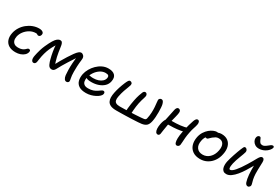

<svg xmlns="http://www.w3.org/2000/svg" viewBox="84 -1880 4394 3008"><g transform="rotate(30 2281.5 -376.0)"><path d="M242.4 9Q168.2 9 120.4 -20.5Q72.6 -50 54.3 -102.6Q36 -155.2 49.8 -224Q62 -283.2 93.6 -333.6Q125.2 -384 171.4 -421.6Q217.6 -459.2 272.6 -480.1Q327.6 -501 385.6 -501Q411.6 -501 431.7 -493.3Q451.8 -485.6 461.5 -471.5Q471.2 -457.4 466.4 -436.4Q462.4 -417.4 451.3 -406.6Q440.2 -395.8 425.2 -395.8Q413.8 -395.8 407.9 -400.1Q402 -404.4 395.6 -408.3Q389.2 -412.2 374.4 -412.2Q317.4 -412.2 267 -383.4Q216.6 -354.6 182.1 -309.1Q147.6 -263.6 137.4 -212Q129.6 -170 139.5 -139.4Q149.4 -108.8 175.5 -91.8Q201.6 -74.8 240.6 -74.8Q285 -74.8 311.2 -85.3Q337.4 -95.8 352.7 -108.8Q368 -121.8 378.2 -132.3Q388.4 -142.8 401 -142.8Q420 -142.8 427.3 -134Q434.6 -125.2 430.6 -102.8Q423.8 -70 396.7 -44.5Q369.6 -19 329.4 -5Q289.2 9 242.4 9Z M571.2 11Q546.6 11 534.6 -16.8Q522.6 -44.6 534 -100.6Q538 -118.6 544.9 -149.7Q551.8 -180.8 564.4 -220.4Q577 -260 596 -303.4Q630 -379.4 657.2 -423.9Q684.4 -468.4 710.1 -488Q735.8 -507.6 762.6 -507.6Q784.4 -507.6 795.9 -491Q807.4 -474.4 812.3 -450Q817.2 -425.6 820 -402.2Q823.8 -370.4 830.2 -331.3Q836.6 -292.2 845.4 -252.2Q854.2 -212.2 865.8 -176Q877.4 -139.8 891.8 -114.8L856.4 -107Q885.4 -163.6 918.1 -220.8Q950.8 -278 984 -330.1Q1017.2 -382.2 1046.2 -422.6Q1078.2 -466.4 1100.5 -484.3Q1122.8 -502.2 1141 -502.2Q1154.4 -502.2 1165.4 -496.8Q1176.4 -491.4 1183.6 -483.8Q1194.8 -473.4 1201.1 -457.2Q1207.4 -441 1203.4 -409Q1194.4 -337 1191.9 -279.7Q1189.4 -222.4 1190.4 -183.2Q1191.2 -113.8 1200.5 -72.9Q1209.8 -32 1207.2 -20.2Q1204.6 -7.4 1193.4 1.3Q1182.2 10 1165.8 10Q1142.4 10 1126.9 -13.2Q1111.4 -36.4 1106.8 -74.6Q1103 -110.6 1101.6 -165.7Q1100.2 -220.8 1104.5 -289.2Q1108.8 -357.6 1120.2 -431.2L1149.2 -437.8Q1125 -402.8 1095.3 -358.3Q1065.6 -313.8 1035.5 -265.8Q1005.4 -217.8 977.6 -170.8Q949.8 -123.8 928.6 -82.2Q918 -62.6 903.4 -52Q888.8 -41.4 870 -41.4Q846 -41.4 830.4 -52.7Q814.8 -64 804.6 -84.4Q794.4 -104.8 786 -130.4Q781.8 -144.2 775 -169.4Q768.2 -194.6 760.9 -227Q753.6 -259.4 747.8 -295.4Q742 -331.4 738.2 -366.7Q734.4 -402 734 -432.8L763.8 -441Q729.8 -391.6 704.4 -344.6Q679 -297.6 661.6 -248.2Q644.2 -198.8 632 -141.8Q624.4 -103.4 620.6 -74.1Q616.8 -44.8 613.8 -29.8Q610.2 -13.4 599.9 -1.2Q589.6 11 571.2 11Z M1519 10Q1435.8 10 1389.8 -20.3Q1343.8 -50.6 1330.1 -103.1Q1316.4 -155.6 1329.4 -222Q1339.6 -271.4 1367.4 -320.7Q1395.2 -370 1436.7 -410.9Q1478.2 -451.8 1529.4 -476.4Q1580.6 -501 1637.6 -501Q1717.2 -501 1754.5 -463Q1791.8 -425 1777.2 -351Q1767 -296.4 1727.9 -258.5Q1688.8 -220.6 1631.4 -200.9Q1574 -181.2 1508 -181.2Q1440.4 -181.2 1417.8 -197.2Q1395.2 -213.2 1398.6 -232.8Q1400.8 -244.6 1408.1 -250.5Q1415.4 -256.4 1429.8 -256.4Q1440.6 -256.4 1456.3 -252.7Q1472 -249 1503.2 -249Q1552.6 -249 1593.2 -262.9Q1633.8 -276.8 1660 -301.4Q1686.2 -326 1692.6 -358Q1698.8 -388 1685.6 -403Q1672.4 -418 1633 -418Q1582 -418 1535.8 -388Q1489.6 -358 1456.5 -308.8Q1423.4 -259.6 1411.8 -202.2Q1404.8 -166.4 1411.1 -136.5Q1417.4 -106.6 1441.6 -88.5Q1465.8 -70.4 1512 -70.4Q1564.2 -70.4 1601.5 -83.6Q1638.8 -96.8 1664.7 -114.7Q1690.6 -132.6 1709 -145.8Q1727.4 -159 1740.8 -159Q1758.4 -159 1765.9 -146.3Q1773.4 -133.6 1769.2 -113.8Q1764.8 -93.8 1742.5 -72.4Q1720.2 -51 1684.8 -32.2Q1649.4 -13.4 1606.7 -1.7Q1564 10 1519 10Z M2069.4 9Q2002.8 9 1964.9 -8.2Q1927 -25.4 1910.6 -56.3Q1894.2 -87.2 1893.7 -128.4Q1893.2 -169.6 1903.2 -217.6Q1913.4 -268 1930.6 -321.5Q1947.8 -375 1971.8 -432Q1986.8 -466 1998.8 -484Q2010.8 -502 2025.8 -502Q2046.6 -502 2059.6 -487.5Q2072.6 -473 2067 -447.8Q2064 -432.8 2050.5 -399.8Q2037 -366.8 2019.8 -316.9Q2002.6 -267 1988.8 -199.2Q1980 -155.4 1986.3 -127.4Q1992.6 -99.4 2017.1 -86.3Q2041.6 -73.2 2086.8 -73.2Q2114.8 -73.2 2161 -74.6Q2207.2 -76 2260.3 -77.9Q2313.4 -79.8 2364.8 -82.6Q2416.2 -85.4 2455.5 -88.6Q2494.8 -91.8 2513 -94.6Q2526.4 -96.6 2536.3 -103.5Q2546.2 -110.4 2549.8 -125.8Q2562.8 -184.8 2565.2 -239.4Q2567.6 -294 2564.1 -339.9Q2560.6 -385.8 2556.5 -417.6Q2552.4 -449.4 2553 -462.2Q2554.4 -477.8 2567.2 -488.6Q2580 -499.4 2594 -499.4Q2617 -499.4 2628.7 -481.5Q2640.4 -463.6 2646.6 -438.4Q2651.8 -419.4 2654.4 -382.6Q2657 -345.8 2657.5 -300.8Q2658 -255.8 2654.7 -211.3Q2651.4 -166.8 2644 -130.8Q2632.2 -73 2604.6 -45.7Q2577 -18.4 2520.6 -9.2Q2500.6 -5.8 2458.6 -3.2Q2416.6 -0.6 2362.8 1.9Q2309 4.4 2253 5.8Q2197 7.2 2148.6 8.1Q2100.2 9 2069.4 9ZM2243.4 -17.2Q2232 -17.2 2221.1 -25.5Q2210.2 -33.8 2208 -49Q2205.2 -74 2208.6 -112.3Q2212 -150.6 2218.7 -192.1Q2225.4 -233.6 2232 -268Q2244 -328 2259.1 -374Q2274.2 -420 2282.8 -438Q2288.8 -451.8 2297.9 -460.3Q2307 -468.8 2322.4 -468.8Q2334.8 -468.8 2343.7 -460.9Q2352.6 -453 2356.9 -439.8Q2361.2 -426.6 2357.6 -410Q2355.8 -398.2 2348.6 -376.7Q2341.4 -355.2 2332.8 -326.1Q2324.2 -297 2317.4 -262.2Q2311.4 -234.2 2306.7 -198.3Q2302 -162.4 2299.2 -125.9Q2296.4 -89.4 2295.4 -59.2Q2294.6 -49.4 2285.3 -39.6Q2276 -29.8 2264.3 -23.5Q2252.6 -17.2 2243.4 -17.2Z M2819 11Q2795 11 2781.8 -10Q2768.6 -31 2766.5 -68.5Q2764.4 -106 2774.4 -157Q2781.8 -192 2791.2 -215.9Q2800.6 -239.8 2812.1 -254.2Q2823.6 -268.6 2837 -275.4Q2847.6 -281.2 2868 -282.5Q2888.4 -283.8 2910.4 -283.8Q2983.4 -283.8 3054.6 -291.2Q3125.8 -298.6 3195 -321.2L3212.8 -252.2Q3161 -232.4 3101.2 -222.4Q3041.4 -212.4 2979.9 -208.9Q2918.4 -205.4 2860.4 -205.4L2801.8 -214.4Q2810.6 -253.6 2819.6 -295.9Q2828.6 -338.2 2837.1 -379Q2845.6 -419.8 2852.6 -453.8Q2857.4 -477.6 2869.1 -493Q2880.8 -508.4 2896.4 -508.4Q2921.4 -508.4 2933.1 -488.7Q2944.8 -469 2936.2 -427.4Q2932 -405 2924.1 -374Q2916.2 -343 2907.7 -309Q2899.2 -275 2891.4 -244.5Q2883.6 -214 2879.6 -193.6Q2868.2 -136 2862.7 -90.6Q2857.2 -45.2 2852.8 -21.8Q2850.2 -8 2840.8 1.5Q2831.4 11 2819 11ZM3163.6 11Q3139.2 11 3128.8 -18.2Q3118.4 -47.4 3119.9 -97.5Q3121.4 -147.6 3133.4 -208.6Q3152.6 -304.6 3168.5 -361.2Q3184.4 -417.8 3196.6 -451Q3204.6 -473.2 3216.9 -490Q3229.2 -506.8 3246.4 -506.8Q3268.4 -506.8 3277.7 -486.3Q3287 -465.8 3281.2 -437.2Q3274.2 -401.2 3259.6 -359.1Q3245 -317 3235.8 -268Q3223.6 -208.4 3219.2 -159.9Q3214.8 -111.4 3213.8 -78.2Q3212.8 -45 3209.2 -28.6Q3205.6 -11.2 3192.8 -0.1Q3180 11 3163.6 11Z M3584.8 12Q3503.2 12 3450.7 -23.8Q3398.2 -59.6 3378.4 -121.5Q3358.6 -183.4 3373.8 -262Q3385.4 -318.2 3412.6 -360.7Q3439.8 -403.2 3474.4 -432.1Q3509 -461 3543.8 -475.4Q3578.6 -489.8 3604.4 -489.8Q3614.8 -489.8 3622.6 -486.9Q3630.4 -484 3634.7 -477.7Q3639 -471.4 3636.6 -460.4Q3631.6 -439.6 3620.6 -423.4Q3609.6 -407.2 3580.4 -394.4Q3544.4 -377.4 3519.9 -356.9Q3495.4 -336.4 3480.4 -309.8Q3465.4 -283.2 3459 -246.2Q3442.6 -165.2 3477.6 -116.7Q3512.6 -68.2 3585.4 -68.2Q3655.2 -68.2 3707.6 -118.6Q3760 -169 3776.4 -253.2Q3791.6 -329.6 3766 -373.5Q3740.4 -417.4 3680 -417.4Q3648.6 -417.4 3627.3 -405.4Q3606 -393.4 3581.2 -373.4Q3562.6 -357.8 3552 -346.1Q3541.4 -334.4 3532.9 -327.7Q3524.4 -321 3510.8 -321Q3496.6 -321 3489.1 -330.7Q3481.6 -340.4 3485.8 -361.4Q3490.2 -383.6 3509.5 -407.8Q3528.8 -432 3557.4 -452.5Q3586 -473 3618.8 -485.7Q3651.6 -498.4 3684 -498.4Q3755.8 -498.4 3800.8 -464.9Q3845.8 -431.4 3862 -372.8Q3878.2 -314.2 3862.2 -238Q3848 -163 3808.1 -106.6Q3768.2 -50.2 3710.8 -19.1Q3653.4 12 3584.8 12Z M4300.6 -590Q4258.8 -590 4230 -608.7Q4201.2 -627.4 4187.1 -654.7Q4173 -682 4174.2 -706.8Q4175.8 -734.4 4188.7 -749.1Q4201.6 -763.8 4221 -763.8Q4236.4 -763.8 4243.6 -747.6Q4250.8 -731.4 4259.8 -710.6Q4268 -692.2 4281.3 -678.3Q4294.6 -664.4 4322.6 -664.4Q4336.2 -664.4 4349.5 -669.6Q4362.8 -674.8 4375.4 -683.4Q4388 -692 4398.4 -700.4Q4419.8 -717.8 4436.7 -730.4Q4453.6 -743 4471 -743Q4483.2 -743 4489.4 -734.4Q4495.6 -725.8 4492.2 -713Q4487.4 -694.6 4470.8 -673.1Q4454.2 -651.6 4428.3 -632.7Q4402.4 -613.8 4369.7 -601.9Q4337 -590 4300.6 -590ZM4057 10.6Q4023.2 10.6 4003.4 -5.2Q3983.6 -21 3975 -47.6Q3966.4 -74.2 3966.7 -105.6Q3967 -137 3973.4 -167.4Q3978.8 -192.6 3989.5 -228.9Q4000.2 -265.2 4013.1 -304.1Q4026 -343 4038.5 -377.2Q4051 -411.4 4058.8 -430.4Q4071.8 -465.4 4082.3 -484.1Q4092.8 -502.8 4107.6 -502.8Q4121 -502.8 4132 -494.1Q4143 -485.4 4148.7 -471.4Q4154.4 -457.4 4151.2 -439.6Q4148.2 -424.4 4136.9 -394.2Q4125.6 -364 4111.6 -326.9Q4097.6 -289.8 4084.8 -252.4Q4072 -215 4066 -185Q4059.8 -158 4057.8 -133.7Q4055.8 -109.4 4059.8 -93.7Q4063.8 -78 4077 -78Q4109.2 -78 4158.8 -135Q4208.4 -192 4269 -291.8Q4297 -336 4317.9 -373.8Q4338.8 -411.6 4355.1 -440.1Q4371.4 -468.6 4386 -484.7Q4400.6 -500.8 4416.2 -500.8Q4439.2 -500.8 4449.4 -483.5Q4459.6 -466.2 4459 -437.4Q4458.8 -410.6 4457.2 -372.8Q4455.6 -335 4454.9 -295.3Q4454.2 -255.6 4455.2 -222.4Q4458.4 -164.4 4466.6 -127.9Q4474.8 -91.4 4482 -69.1Q4489.2 -46.8 4488.2 -32.8Q4487.2 -21.6 4481.1 -12.2Q4475 -2.8 4466 3.1Q4457 9 4446.2 9Q4411.4 9 4396.1 -36.8Q4380.8 -82.6 4373.4 -160Q4370.6 -195.6 4369.3 -236.6Q4368 -277.6 4369.4 -319Q4370.8 -360.4 4373.4 -395.4L4402 -385Q4384.8 -349.8 4362.1 -308Q4339.4 -266.2 4298.6 -201.4Q4265 -147 4224.9 -98.4Q4184.8 -49.8 4142.2 -19.6Q4099.6 10.6 4057 10.6Z"/></g></svg>

Font: Shantell Sans Light
Style: Italic
Weight: 300
Italic angle: -11°
Designer: Stephen Nixon, Anya Danilova, Shantell Martin
Foundry: Arrow Type
Version: Version 1.008;[ac192a2d6]